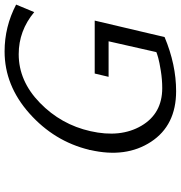

<svg xmlns="http://www.w3.org/2000/svg" viewBox="4 -754 769 816"><g transform="rotate(-90 388.0 -346.5)"><path d="M158 -347Q158 -348 158 -349.5Q158 -351 159 -352Q195 -500 313.5 -605.5Q432 -711 577 -711Q682 -711 776 -662L744 -585Q665 -651 565 -651Q451 -651 358.5 -561Q266 -471 238 -346Q209 -218 261 -129.5Q313 -41 421 -41Q457 -41 494.5 -47Q532 -53 549.5 -58Q567 -63 574 -66L620 -269H469L483 -328H708L638 -31Q521 18 408 18Q263 18 193 -88.5Q123 -195 158 -347Z"/></g></svg>

Font: Coval
Style: ExtraLight Italic
Weight: 200
Foundry: Context Ltd
Version: Version 001.000